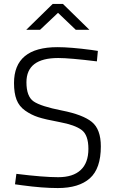

<svg xmlns="http://www.w3.org/2000/svg" viewBox="-20 -945 581 973"><path d="M275 -651Q114 -651 114 -528Q114 -456 150.5 -431Q187 -406 293.5 -385Q400 -364 445.5 -327Q491 -290 491 -203Q491 -91 435.5 -41.5Q380 8 273 8Q195 8 92 -6L56 -11L63 -64Q200 -47 275 -47Q350 -47 389 -83.5Q428 -120 428 -190.5Q428 -261 393.5 -286.5Q359 -312 283.5 -326Q208 -340 173 -351.5Q138 -363 107.5 -384.5Q77 -406 64 -439.5Q51 -473 51 -524Q51 -706 271 -706Q337 -706 443 -692L476 -687L471 -634Q333 -651 275 -651ZM113 -794 247 -925H299L433 -794H364L274 -880L183 -794Z"/></svg>

Font: Titillium Web Light
Style: Regular
Weight: 300
Version: Version 1.002;PS 57.000;hotconv 1.0.70;makeotf.lib2.5.55311